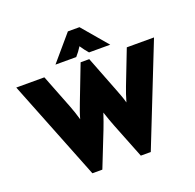

<svg xmlns="http://www.w3.org/2000/svg" viewBox="-147 -985 1163 1146"><g transform="rotate(-20 434.5 -412.0)"><path d="M248.6 11.1 -3.5 -625H175L259.7 -408.3Q268.1 -386.1 275.3 -365.3Q282.6 -344.4 290.3 -316.7Q297.9 -344.4 305.6 -365.3Q313.2 -386.1 321.5 -408.3L409 -635.4H463.9L552.1 -408.3Q560.4 -386.1 568.4 -365.3Q576.4 -344.4 584 -316.7Q591.7 -344.4 599 -365.3Q606.2 -386.1 614.6 -408.3L698.6 -625H871.5L619.4 11.1H556.2L468.8 -209.7Q460.4 -231.9 451.7 -255.2Q443.1 -278.5 434 -306.9Q425 -278.5 416.3 -255.2Q407.6 -231.9 399.3 -209.7L311.8 11.1ZM263.2 -673.6 400.7 -834.7H474.3L611.1 -673.6H476.4Q465.3 -686.1 455.2 -699.7Q445.1 -713.2 435.4 -727.8Q426.4 -713.2 416.3 -699.7Q406.2 -686.1 395.1 -673.6Z"/></g></svg>

Font: Afacad Flux ExtraBold
Style: Regular
Weight: 800
Designer: Kristian Moeller
Foundry: Dicotype
Version: Version 1.100